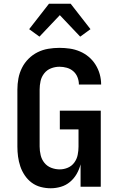

<svg xmlns="http://www.w3.org/2000/svg" viewBox="-20 -999 640 1027"><path d="M251 8Q224 8 197.5 1Q171 -6 149.5 -22Q128 -38 112.5 -61Q97 -84 88.5 -109.5Q80 -135 76.5 -161.5Q73 -188 73 -215V-520Q73 -550 78.5 -579.5Q84 -609 97.5 -636Q111 -663 132.5 -684.5Q154 -706 181 -719.5Q208 -733 238 -738Q268 -743 298 -743Q326 -743 353.5 -739Q381 -735 407 -724Q433 -713 454.5 -695Q476 -677 491 -653Q506 -629 513.5 -602Q521 -575 521 -547H402Q402 -567 394.5 -586Q387 -605 372 -618Q357 -631 337.5 -636.5Q318 -642 298 -642Q275 -642 253 -633.5Q231 -625 216.5 -606.5Q202 -588 197 -565.5Q192 -543 192 -520V-215Q192 -192 197.5 -169Q203 -146 217.5 -128Q232 -110 254 -101.5Q276 -93 299 -93Q322 -93 343 -102Q364 -111 377.5 -129.5Q391 -148 395.5 -170.5Q400 -193 400 -215V-307H300V-407H519V0H411V-120Q404 -93 390 -68.5Q376 -44 354.5 -26Q333 -8 306 0Q279 8 251 8ZM191 -803 136 -843 242 -979H358L464 -843L409 -803L300 -918Z"/></svg>

Font: Iosevka Aile
Style: Bold
Weight: 700
Designer: Belleve Invis
Foundry: Belleve Invis
Version: Version 28.0.1; ttfautohint (v1.8.4)